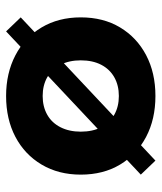

<svg xmlns="http://www.w3.org/2000/svg" viewBox="30 -550 530 630"><g transform="rotate(90 295.0 -235.0)"><path d="M83 10 37 -38 507 -480 553 -432ZM295 10Q220 10 161.5 -20.5Q103 -51 70 -106.5Q37 -162 37 -235Q37 -309 70 -364Q103 -419 161 -449.5Q219 -480 295 -480Q371 -480 429 -449.5Q487 -419 520 -364Q553 -309 553 -235Q553 -162 520 -106.5Q487 -51 429 -20.5Q371 10 295 10ZM295 -110Q330 -110 356.5 -125Q383 -140 397.5 -168.5Q412 -197 412 -235Q412 -274 397.5 -302Q383 -330 356.5 -345Q330 -360 295 -360Q260 -360 233.5 -345Q207 -330 192.5 -302Q178 -274 178 -235Q178 -197 192.5 -168.5Q207 -140 233.5 -125Q260 -110 295 -110Z"/></g></svg>

Font: Gantari
Style: Bold
Weight: 700
Designer: Anugrah Pasau
Foundry: Lafontype
Version: Version 1.000; ttfautohint (v1.6)